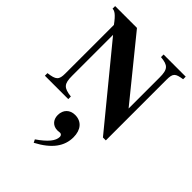

<svg xmlns="http://www.w3.org/2000/svg" viewBox="-295 -805 1312 1312"><g transform="rotate(45 361.0 -149.0)"><path d="M286 378C402 317 452 245 452 159C452 88 415 43 352 43C302 43 268 76 268 128C268 174 298 204 341 204C351 204 358 202 365 202C376 202 384 211 384 223C384 262 350 304 275 356ZM701 -676H487V-651C561 -644 579 -625 579 -545V-246L230 -676H19V-651C39 -651 62 -637 104 -579V-109C104 -48 89 -34 16 -25V0H242V-25C165 -34 148 -54 148 -131V-527L595 18H623V-568C623 -631 636 -641 701 -651Z"/></g></svg>

Font: XITS Math
Style: Bold
Weight: 700
Designer: MicroPress Inc., with final additions and corrections provided by Coen Hoffman, Elsevier (retired)
Version: Version 1.302